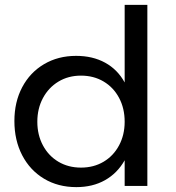

<svg xmlns="http://www.w3.org/2000/svg" viewBox="-20 -762 720 787"><path d="M584 -742V0H491V-105Q461 -52 410.5 -23.5Q360 5 293 5Q218 5 160.5 -29.5Q103 -64 71 -125.5Q39 -187 39 -266Q39 -344 71 -404.5Q103 -465 160.5 -499Q218 -533 292 -533Q360 -533 411 -505Q462 -477 491 -424V-742ZM491 -263Q491 -318 468 -361Q445 -404 404.5 -428Q364 -452 312 -452Q260 -452 219.5 -427.5Q179 -403 156 -360Q133 -317 133 -263Q133 -209 156 -166Q179 -123 219.5 -99Q260 -75 312 -75Q364 -75 404.5 -99Q445 -123 468 -166Q491 -209 491 -263Z"/></svg>

Font: Montserrat arm2
Style: Regular
Weight: 400
Designer: Julieta Ulanovsky
Foundry: Julieta Ulanovsky
Version: Version 6.000